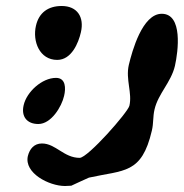

<svg xmlns="http://www.w3.org/2000/svg" viewBox="-20 -580 614 641"><path d="M100 -494C88 -442 112 -380 171 -380C219 -380 242 -437 250 -472C262 -523 238 -560 186 -560C141 -560 110 -538 100 -494ZM59 -229C50 -191 70 -166 108 -166C151 -166 186 -224 194 -260C200 -285 200 -320 167 -320C120 -320 69 -273 59 -229ZM73 -59C60 -2 144 41 197 41C202 41 217 40 218 40C223 38 271 15 277 13C394 -13 453 2 487 -144C493 -169 490 -190 496 -215C508 -267 551 -305 564 -360C575 -409 591 -534 520 -534C455 -534 421 -409 410 -363C399 -315 422 -269 412 -227C407 -205 273 -53 246 -53C193 -53 166 -101 120 -101C94 -101 79 -83 73 -59Z"/></svg>

Font: Charger
Style: OversprayIt
Weight: 400
Designer: Jasper
Foundry: Cannot Into Space Fonts
Version: Version 0.980